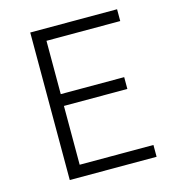

<svg xmlns="http://www.w3.org/2000/svg" viewBox="-105 -790 810 880"><g transform="rotate(-15 300.0 -350.0)"><path d="M118 0H530V-56H180V-335H481V-391H180V-644H530V-700H118Z"/></g></svg>

Font: CommitMonoV143 ExtLt
Style: Regular
Weight: 200
Monospace: yes
Designer: Eigil Nikolajsen
Foundry: Eigil Nikolajsen
Version: Version 1.143